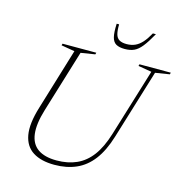

<svg xmlns="http://www.w3.org/2000/svg" viewBox="-124 -980 1056 1104"><g transform="rotate(15 404.0 -428.0)"><path d="M163.5 -279.5Q136.5 -191 143.8 -132.8Q151 -74.5 191.5 -46Q232 -17.5 303 -17.5Q370.5 -17.5 422.2 -40.8Q474 -64 511.8 -114.5Q549.5 -165 575 -248L698.5 -651L618.5 -664.5L621.5 -675H808L805 -664.5L720.5 -651L593.5 -236Q566.5 -148 525.2 -94Q484 -40 427.2 -15Q370.5 10 297.5 10Q218.5 10 169.8 -20.8Q121 -51.5 109.2 -116.8Q97.5 -182 129.5 -285.5L240.5 -651L160.5 -664.5L163.5 -675H364.5L361.5 -664.5L277 -651ZM519 -768Q547.5 -768 570 -778.2Q592.5 -788.5 611.8 -810.2Q631 -832 650 -866.5H668Q639 -814.5 616.8 -786.8Q594.5 -759 571.5 -748.5Q548.5 -738 516 -738Q484 -738 465 -748.5Q446 -759 439 -786.8Q432 -814.5 434.5 -866.5H449Q448 -831 453.8 -809.2Q459.5 -787.5 475.2 -777.8Q491 -768 519 -768Z"/></g></svg>

Font: Newsreader 24pt ExtraLight
Style: Italic
Weight: 250
Italic angle: -17°
Designer: Hugues Gentile
Foundry: Production Type
Version: Version 1.003